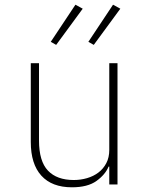

<svg xmlns="http://www.w3.org/2000/svg" viewBox="-20 -785 640 817"><path d="M445 -76H442Q428 -42 390.5 -15Q353 12 286 12Q201 12 156 -37.5Q111 -87 111 -181V-516H146V-187Q146 -99 184 -59Q222 -19 294 -19Q323 -19 350.5 -27Q378 -35 399 -51Q420 -67 432.5 -91Q445 -115 445 -147V-516H480V0H445ZM219 -594 196 -607 301 -765 332 -748ZM379 -594 356 -607 461 -765 492 -748Z"/></svg>

Font: IBM Plex Mono ExtLt
Style: Regular
Weight: 200
Monospace: yes
Designer: Mike Abbink, Paul van der Laan, Pieter van Rosmalen
Foundry: Bold Monday
Version: Version 2.3